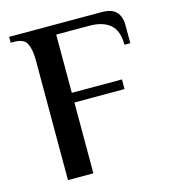

<svg xmlns="http://www.w3.org/2000/svg" viewBox="-101 -742 736 825"><g transform="rotate(-15 267.0 -330.0)"><path d="M100 0V-534Q100 -579 87.5 -606.5Q75 -634 30 -634H15V-660H426Q461 -660 479 -648.5Q497 -637 504 -618.5Q511 -600 511 -580V-499H485Q485 -562 452.5 -589.5Q420 -617 360 -617H213V-358H436V-315H213V0Z"/></g></svg>

Font: El Messiri SemiBold
Style: Regular
Weight: 600
Designer: Mohamed Gaber
Foundry: Kief Type Foundry
Version: Version 2.020; ttfautohint (v1.8.3)